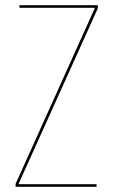

<svg xmlns="http://www.w3.org/2000/svg" viewBox="-20 -720 438 740"><path d="M352 -10V0H40V-11L346 -690H55V-700H357V-688L51 -10Z"/></svg>

Font: Bebas Neue Thin
Style: Regular
Weight: 200
Designer: Ryoichi Tsunekawa
Foundry: Ryoichi Tsunekawa
Version: Version 1.003;PS 001.003;hotconv 1.0.70;makeotf.lib2.5.58329